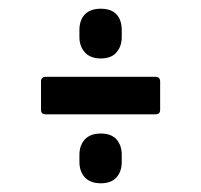

<svg xmlns="http://www.w3.org/2000/svg" viewBox="-20 -520 460 440"><path d="M85 -258Q74 -258 74 -268V-333Q74 -344 85 -344H336Q347 -344 347 -333V-268Q347 -258 336 -258ZM211 -100Q187 -100 174.5 -113.5Q162 -127 162 -149V-165Q162 -187 174.5 -200.5Q187 -214 211 -214Q235 -214 247 -200.5Q259 -187 259 -165V-149Q259 -127 247 -113.5Q235 -100 211 -100ZM211 -386Q187 -386 174.5 -400Q162 -414 162 -435V-451Q162 -474 174.5 -487Q187 -500 211 -500Q235 -500 247 -487Q259 -474 259 -451V-435Q259 -414 247 -400Q235 -386 211 -386Z"/></svg>

Font: Sofia Sans Extra Condensed
Style: Bold
Weight: 700
Designer: Botio Nikoltchev, Ani Petrova
Foundry: lettersoup
Version: Version 4.101